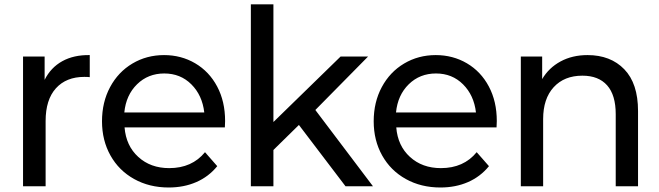

<svg xmlns="http://www.w3.org/2000/svg" viewBox="-20 -844 2986 870"><path d="M386.7 -594.4V-494.4Q377.8 -495.6 362.2 -495.6Q280 -495.6 233.3 -443.9Q186.7 -392.2 186.7 -295.6V0H84.4V-587.8H182.2V-482.2Q210 -537.8 262.2 -566.7Q314.4 -595.6 386.7 -594.4Z M998.9 -266.7H544.4Q551.1 -183.3 606.7 -132.8Q662.2 -82.2 746.7 -82.2Q850 -82.2 908.9 -154.4L964.4 -91.1Q925.6 -43.3 869.4 -18.9Q813.3 5.6 744.4 5.6Q656.7 5.6 587.8 -32.8Q518.9 -71.1 480.6 -139.4Q442.2 -207.8 442.2 -294.4Q442.2 -381.1 478.9 -449.4Q515.6 -517.8 580 -556.1Q644.4 -594.4 723.3 -594.4Q801.1 -594.4 864.4 -557.2Q927.8 -520 963.9 -452.2Q1000 -384.4 1000 -295.6ZM543.3 -334.4H905.6Q896.7 -412.2 847.2 -461.7Q797.8 -511.1 724.4 -511.1Q651.1 -511.1 601.1 -462.2Q551.1 -413.3 543.3 -334.4Z M1218.9 -164.4V0H1116.7V-824.4H1218.9V-291.1L1523.3 -587.8H1647.8L1408.9 -345.6L1670 0H1545.6L1334.4 -277.8Z M2230 -266.7H1775.6Q1782.2 -183.3 1837.8 -132.8Q1893.3 -82.2 1977.8 -82.2Q2081.1 -82.2 2140 -154.4L2195.6 -91.1Q2156.7 -43.3 2100.6 -18.9Q2044.4 5.6 1975.6 5.6Q1887.8 5.6 1818.9 -32.8Q1750 -71.1 1711.7 -139.4Q1673.3 -207.8 1673.3 -294.4Q1673.3 -381.1 1710 -449.4Q1746.7 -517.8 1811.1 -556.1Q1875.6 -594.4 1954.4 -594.4Q2032.2 -594.4 2095.6 -557.2Q2158.9 -520 2195 -452.2Q2231.1 -384.4 2231.1 -295.6ZM1774.4 -334.4H2136.7Q2127.8 -412.2 2078.3 -461.7Q2028.9 -511.1 1955.6 -511.1Q1882.2 -511.1 1832.2 -462.2Q1782.2 -413.3 1774.4 -334.4Z M2871.1 -341.1V0H2770V-326.7Q2770 -413.3 2731.1 -457.2Q2692.2 -501.1 2618.9 -501.1Q2536.7 -501.1 2488.9 -448.9Q2441.1 -396.7 2441.1 -304.4V0H2340V-587.8H2436.7V-485.6Q2466.7 -536.7 2520 -565.6Q2573.3 -594.4 2642.2 -594.4Q2746.7 -594.4 2808.9 -530Q2871.1 -465.6 2871.1 -341.1Z"/></svg>

Font: Paperlogy 5 Medium
Style: Regular
Weight: 500
Designer: redesigned by Lee Juim, glyphs from Gmarket Sans & Montserrat
Foundry: PT&
Version: Version 1.001